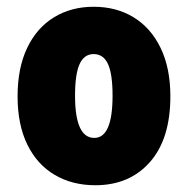

<svg xmlns="http://www.w3.org/2000/svg" viewBox="-20 -538 556 568"><path d="M32 -253Q32 -337 60.5 -396.5Q89 -456 140 -487Q191 -518 257 -518Q324 -518 375 -487Q426 -456 455 -396.5Q484 -337 484 -253Q484 -127 423.5 -58.5Q363 10 262 10Q194 10 142 -20.5Q90 -51 61 -110Q32 -169 32 -253ZM313 -255Q313 -319 299.5 -348.5Q286 -378 257 -378Q229 -378 215.5 -348.5Q202 -319 202 -255Q202 -130 259 -130Q313 -130 313 -255Z"/></svg>

Font: Noto Sans Armenian Black Cond
Style: Regular
Weight: 900
Width: 3
Designer: Monotype Design team
Foundry: Monotype Imaging Inc.
Version: Version 1.000